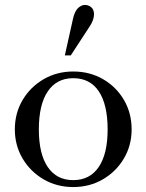

<svg xmlns="http://www.w3.org/2000/svg" viewBox="-20 -744 592 776"><path d="M276 12Q210 12 156.5 -19Q103 -50 71.5 -103Q40 -156 40 -221Q40 -287 71.5 -340Q103 -393 156.5 -424Q210 -455 276 -455Q343 -455 396.5 -424Q450 -393 481 -340Q512 -287 512 -221Q512 -156 480.5 -103Q449 -50 395.5 -19Q342 12 276 12ZM276 -16Q343 -16 379 -69Q415 -122 415 -221Q415 -321 379.5 -374.5Q344 -428 276 -428Q209 -428 173 -374.5Q137 -321 137 -221Q137 -122 173 -69Q209 -16 276 -16ZM242 -520 275 -668Q282 -699 295.5 -711.5Q309 -724 323 -724Q338 -724 349 -714.5Q360 -705 360 -686Q360 -675 355.5 -662.5Q351 -650 343 -638L266 -520Z"/></svg>

Font: Baskervville Medium
Style: Regular
Weight: 500
Version: Version 1.100